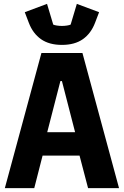

<svg xmlns="http://www.w3.org/2000/svg" viewBox="-20 -972 640 992"><path d="M435 0 391 -168H200L157 0H5L194 -698H406L595 0ZM300 -553H292L224 -289H368ZM300 -740Q234 -740 192 -769.5Q150 -799 129 -854L108 -909L223 -952L255 -845Q261 -842 274 -840Q287 -838 300 -838Q313 -838 326 -840Q339 -842 345 -845L377 -952L492 -909L471 -854Q450 -799 408 -769.5Q366 -740 300 -740Z"/></svg>

Font: Lilex
Style: Regular
Weight: 400
Monospace: yes
Designer: Mike Abbink, Paul van der Laan, Pieter van Rosmalen, Mikhael Khrustik
Foundry: Mikhael Khrustik
Version: Version 2.510